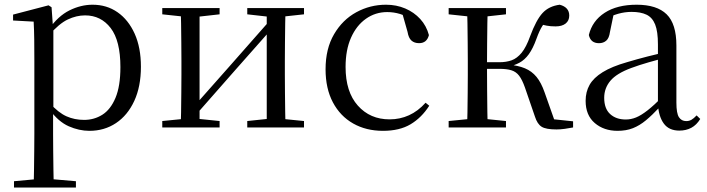

<svg xmlns="http://www.w3.org/2000/svg" viewBox="-20 -551 3057 830"><path d="M40.5 259.8V232.4L151.7 222.2H189.5L308.2 232.4V259.8ZM125.5 259.8Q126.5 225.6 127 185.1Q127.5 144.5 128 103.1Q128.5 61.7 128.5 26.7V-286.8Q128.5 -338.2 128 -379.5Q127.5 -420.7 125.5 -457.5L36.5 -462.4V-487.9L189.9 -528L202.9 -519.6L208.9 -435.3L210.7 -430.1V-78.7L209.5 -68.7V26.5Q209.5 60.7 210 102.2Q210.5 143.7 211 184.7Q211.5 225.6 212.5 259.8ZM366.6 14.6Q322.1 14.6 277.2 -5.1Q232.3 -24.9 194.2 -77.1H181.4L195.3 -105.1Q232.5 -63.7 267.4 -48.2Q302.2 -32.7 343.5 -32.7Q387.2 -32.7 422.6 -55.1Q458.1 -77.6 479.3 -128.1Q500.5 -178.6 500.5 -260.8Q500.5 -374.9 458.5 -429.7Q416.4 -484.5 347.9 -484.5Q310.4 -484.5 273 -466.8Q235.5 -449.1 191.2 -398.2L180.6 -425H191.5Q230.9 -481.5 280.2 -506.1Q329.6 -530.6 380.3 -530.6Q441.5 -530.6 488.2 -498Q535 -465.4 562.1 -405.4Q589.2 -345.3 589.2 -262.6Q589.2 -177.1 560.5 -114.8Q531.7 -52.4 481.4 -18.9Q431.2 14.6 366.6 14.6Z M681.5 0V-27.8L789.7 -38.6H824.3L929.3 -27.8V0ZM1048.9 0V-27.8L1151.6 -38.6H1186L1294.2 -27.8V0ZM761.1 0Q762.3 -24.4 762.8 -65.3Q763.3 -106.3 763.8 -150.3Q764.3 -194.3 764.3 -228.5V-288.3Q764.3 -321.7 763.8 -365.7Q763.3 -409.7 762.8 -450.7Q762.3 -491.8 761.1 -516H842.7V0ZM820.1 -46.9 784.9 -65.8H796.3L973.2 -265.6L1154 -470.9L1187.7 -451H1176.4L998.1 -249.4ZM1133.1 0V-516H1214.4Q1213.4 -491.8 1212.9 -450.7Q1212.4 -409.7 1211.9 -365.7Q1211.4 -321.7 1211.4 -288.3V-228.5Q1211.4 -194.3 1211.9 -150.3Q1212.4 -106.3 1212.9 -65.3Q1213.4 -24.4 1214.4 0ZM681.5 -489.1V-516H929.3V-489.1L825.1 -477.4H790.7ZM1048.9 -489.1V-516H1294.2V-489.1L1186.8 -477.4H1152.4Z M1635.6 14.6Q1562.8 14.6 1506.8 -17.1Q1450.8 -48.8 1419.1 -108.5Q1387.4 -168.3 1387.4 -251.4Q1387.4 -340.7 1424.2 -403.2Q1460.9 -465.8 1520.5 -498.2Q1580 -530.6 1648.8 -530.6Q1693.5 -530.6 1731.7 -514.4Q1769.9 -498.1 1796.7 -468.8Q1823.5 -439.5 1834.2 -399.3Q1825.3 -364.4 1791.7 -364.4Q1771 -364.4 1758.6 -375.7Q1746.1 -386.9 1741.7 -413.5L1716.7 -501.6L1766.8 -461.9Q1736.5 -482.4 1709.4 -490.6Q1682.3 -498.8 1654 -498.8Q1602.9 -498.8 1561.9 -469.9Q1521 -441 1497.5 -388.2Q1473.9 -335.4 1473.9 -261.5Q1473.9 -153.9 1526.9 -94.5Q1579.8 -35 1664.2 -35Q1709 -35 1747.9 -52.7Q1786.9 -70.3 1819.8 -106.9L1835.6 -93.9Q1802.6 -42.3 1754.9 -13.8Q1707.2 14.6 1635.6 14.6Z M1919.5 0V-27.8L2028.7 -38.6H2060.7L2167.3 -27.8V0ZM1919.5 -489.1V-516H2167.3V-489.1L2060.7 -477.4H2028.7ZM1999.1 0Q2000.3 -24.4 2000.8 -65.3Q2001.3 -106.3 2001.8 -150.3Q2002.3 -194.3 2002.3 -228.5V-288.3Q2002.3 -321.7 2001.8 -365.7Q2001.3 -409.7 2000.8 -450.7Q2000.3 -491.8 1999.1 -516H2088.3Q2087.3 -491.8 2086.8 -450.2Q2086.3 -408.7 2085.8 -362.6Q2085.3 -316.5 2085.3 -277.8V-258.4Q2085.3 -209.4 2085.8 -158.9Q2086.3 -108.5 2086.8 -66.4Q2087.3 -24.4 2088.3 0ZM2292.5 -46.9 2249.3 -172.6Q2237.4 -206.4 2224.1 -223.7Q2210.8 -241 2190.7 -247.2Q2170.6 -253.4 2138.7 -253.4H2043V-282H2138.1Q2168.3 -282 2191.6 -290.3Q2214.9 -298.6 2234.9 -322.8Q2254.8 -347.1 2271.6 -394.1Q2297.8 -464.8 2325.4 -494.7Q2353.1 -524.6 2399.6 -530.6Q2440.8 -519.7 2440.8 -483.8Q2440.8 -461.7 2425.2 -449.3Q2409.7 -436.9 2381.8 -436.9Q2359.2 -436.9 2343.1 -440.1Q2326.9 -443.3 2310.5 -448.4L2357.1 -479.2Q2337.5 -458.7 2324.8 -439.2Q2312.1 -419.6 2298.8 -382.7Q2284 -341.5 2266.1 -316.7Q2248.1 -291.9 2225.2 -279.7Q2202.3 -267.4 2173.1 -261.6L2173.7 -272.4Q2219.3 -268.2 2249.1 -255.8Q2278.9 -243.4 2299.3 -218.6Q2319.6 -193.9 2334.2 -151.8L2383.1 -13.4L2326 -40.3L2457.4 -26.6V0Q2440.6 3.4 2421.2 6Q2401.8 8.6 2385.7 8.6Q2339.9 8.6 2321.3 -3.2Q2302.7 -14.9 2292.5 -46.9Z M2649.7 14.6Q2590.5 14.6 2551.1 -19.1Q2511.6 -52.8 2511.6 -115.1Q2511.6 -153.9 2528.8 -184.3Q2545.9 -214.6 2585.4 -239Q2624.9 -263.5 2690.9 -282.3Q2732.8 -294.9 2778.8 -306.7Q2824.8 -318.5 2864.8 -327.7V-303.3Q2824.8 -293.3 2783.7 -281.5Q2742.6 -269.7 2708.6 -257Q2645.3 -233.6 2618.6 -201.7Q2591.9 -169.7 2591.9 -128.2Q2591.9 -81.6 2617.5 -58Q2643.2 -34.4 2685.1 -34.4Q2707.6 -34.4 2729.6 -43.3Q2751.6 -52.2 2779.7 -74.2Q2807.7 -96.3 2845.8 -134.4L2854.5 -87.1H2830.9Q2799.7 -53.7 2772.5 -31.1Q2745.2 -8.4 2716.1 3.1Q2687 14.6 2649.7 14.6ZM2916.8 13.6Q2872.1 13.6 2849.8 -16.6Q2827.5 -46.7 2824.2 -99.7V-103.3V-359Q2824.2 -415 2812.1 -445.3Q2799.9 -475.6 2774.7 -487.6Q2749.6 -499.6 2710 -499.6Q2681.3 -499.6 2652.1 -491.4Q2622.9 -483.2 2589.7 -464.7L2633.2 -491.9L2616.8 -412.7Q2613.2 -386 2600.7 -375.2Q2588.1 -364.3 2569.4 -364.3Q2533.2 -364.3 2525.5 -399.7Q2540.4 -461 2594.1 -495.8Q2647.8 -530.6 2732.2 -530.6Q2819.5 -530.6 2861.8 -489.2Q2904 -447.8 2904 -354.6V-107.7Q2904 -60.8 2915.1 -44.2Q2926.1 -27.5 2946.4 -27.5Q2959 -27.5 2969 -33.2Q2979 -38.8 2991.4 -52.1L3007.1 -36.7Q2991.2 -10.7 2968.6 1.4Q2946 13.6 2916.8 13.6Z"/></svg>

Font: Noto Serif HK
Style: Regular
Weight: 200
Designer: Ryoko NISHIZUKA 西塚涼子 (kana & ideographs); Frank Grießhammer (Latin, Greek & Cyrillic); Wenlong ZHANG 张文龙 (bopomofo); San
Foundry: Adobe
Version: Version 2.001;hotconv 1.1.0;makeotfexe 2.6.0